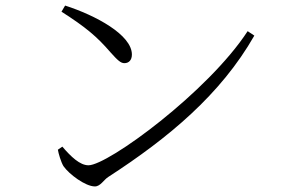

<svg xmlns="http://www.w3.org/2000/svg" viewBox="-20 -698 1040 690"><path d="M214 -678 201 -656C287 -601 328 -567 377 -510C403 -481 414 -471 427 -471C443 -471 454 -482 454 -502C454 -573 323 -643 214 -678ZM870 -586C728 -368 368 -104 298 -104C267 -104 235 -135 204 -171L188 -160C190 -147 199 -116 208 -101C228 -72 287 -28 321 -28C341 -28 353 -52 369 -62C585 -202 773 -358 894 -570Z"/></svg>

Font: Noto Serif JP Light
Style: Regular
Weight: 300
Designer: Ryoko NISHIZUKA 西塚涼子 (kana & ideographs); Frank Grießhammer (Latin, Greek & Cyrillic); Wenlong ZHANG 张文龙 (bopomofo); San
Foundry: Adobe
Version: Version 2.001;hotconv 1.1.0;makeotfexe 2.6.0